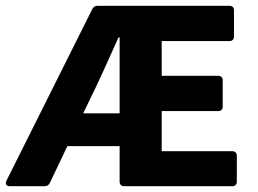

<svg xmlns="http://www.w3.org/2000/svg" viewBox="-27 -644 891 664"><path d="M532.2 -121.1V-259.8H727.5C737.3 -259.8 743.2 -265.6 743.2 -275.4V-366.2C743.2 -376 737.3 -381.8 727.5 -381.8H532.2V-502H766.6C776.4 -502 782.2 -507.8 782.2 -517.6V-608.4C782.2 -618.2 776.4 -624 766.6 -624H310.5C301.8 -624 295.9 -620.1 292 -612.3L-4.9 -18.6C-9.8 -7.8 -4.9 0 6.8 0H127C135.7 0 141.6 -3.9 145.5 -11.7L206.1 -138.7H386.7V-15.6C386.7 -5.9 392.6 0 402.3 0H776.4C786.1 0 792 -5.9 792 -15.6V-105.5C792 -115.2 786.1 -121.1 776.4 -121.1ZM260.7 -252 302.7 -338.9C329.1 -393.6 354.5 -453.1 382.8 -514.6H386.7V-252Z"/></svg>

Font: Ed Sans Neue
Style: Bold
Weight: 700
Designer: Stephen Hutchings
Version: Version 1.004;PS 001.004;hotconv 1.0.88;makeotf.lib2.5.64775